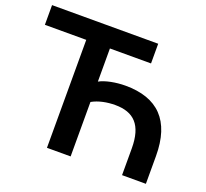

<svg xmlns="http://www.w3.org/2000/svg" viewBox="-123 -867 1090 1016"><g transform="rotate(20 422.0 -359.5)"><path d="M370.6 0V-306.6C407.7 -327.6 455.1 -336.4 500 -336.4C604.5 -336.4 660.2 -282.7 660.2 -150.4V0H794.4V-156.2C794.4 -355.5 697.8 -451.2 516.1 -451.2C461.9 -451.2 403.8 -439.9 370.6 -421.4V-607.9H602.1V-718.8H4.4V-607.9H237.3V0Z"/></g></svg>

Font: Winston SemiBold
Style: Regular
Weight: 600
Designer: Vernon Adams, Kim Jin-seong, David Berlow, Cristiano Sobral
Foundry: The Winston Project Authors
Version: Version 3.004